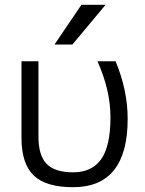

<svg xmlns="http://www.w3.org/2000/svg" viewBox="-20 -777 611 807"><path d="M516.6 -277.3Q516.6 9.8 287.1 9.8Q172.9 9.8 121.6 -39.6Q70.3 -88.9 70.3 -197.3V-519.5H141.6V-203.1Q141.6 -123 176.3 -87.9Q210.9 -52.7 287.1 -52.7Q366.2 -52.7 405.3 -107.9Q444.3 -163.1 444.3 -284.2Q444.3 -397.5 389.6 -519.5H465.8Q516.6 -397.5 516.6 -277.3ZM322.3 -756.8H423.8L284.2 -589.8H209Z"/></svg>

Font: Gen Shin Gothic Normal
Style: Regular
Weight: 300
Designer: [Source Han Sans]
Ryoko NISHIZUKA  (kana & ideographs); Paul D. Hunt (Latin, Greek & Cyrillic); Wenlong ZHANG  (bopomofo
Version: Version 1.002.20150607